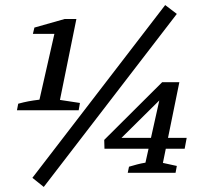

<svg xmlns="http://www.w3.org/2000/svg" viewBox="-20 -683 811 759"><path d="M47 -247 52 -273Q74 -279 92.5 -282.5Q111 -286 136 -289L195 -549H110L116 -574L236 -608H282L217 -288L296 -276L291 -247ZM153 56 108 20 633 -663 679 -628ZM485 0 490 -24Q507 -29 522 -33Q537 -37 555 -40L616 -314L631 -307L435 -113L425 -138H718L710 -95H393L392 -130L621 -358H689L624 -39L679 -27L674 0Z"/></svg>

Font: Piazzolla Thin SemiBold
Style: Italic
Weight: 600
Italic angle: -11.3°
Version: Version 2.005